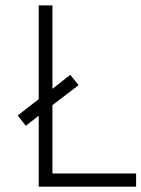

<svg xmlns="http://www.w3.org/2000/svg" viewBox="-20 -704 533 724"><path d="M46.9 -268.6 126 -330.1V-683.6H177.7V-369.1L245.1 -421.9L276.4 -382.8L177.7 -307.6V-49.8H493.2V0H126V-267.6L77.1 -229.5Z"/></svg>

Font: Post No Bills Jaffna
Style: Regular
Weight: 400
Designer: Kosala Senevirathne, Siva Puranthara, Lasantha Premarathna, Tharique Azeez
Foundry: Mooniak
Version: Version 1.220 ; ttfautohint (v1.6)